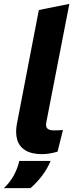

<svg xmlns="http://www.w3.org/2000/svg" viewBox="-55 -790 393 994"><path d="M243 -5Q224 1 203 4.5Q182 8 163 8Q108 8 76 -12Q44 -32 34 -67Q24 -102 32 -146L146 -738L304 -770L185 -158Q180 -135 190 -125Q200 -115 224 -115Q237 -115 248.5 -115.5Q260 -116 271 -117ZM-35 184Q-3 154 16.5 118Q36 82 45 43H207Q191 82 164.5 117.5Q138 153 103 184Z"/></svg>

Font: REM SemiBold
Style: Italic
Weight: 600
Italic angle: -11°
Designer: Octavio Pardo
Foundry: Ashler Design
Version: Version 1.005;gftools[0.9.28]